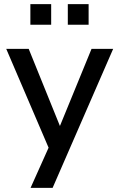

<svg xmlns="http://www.w3.org/2000/svg" viewBox="-20 -723 571 923"><path d="M127 180 223 -34V9L10 -488H118L282 -83H254L420 -488H524L233 180ZM306 -604V-703H406V-604ZM126 -604V-703H226V-604Z"/></svg>

Font: Nunito Sans 12pt SemiBold
Style: Regular
Weight: 600
Designer: Vernon Adams
Foundry: Vernon Adams
Version: Version 3.101;gftools[0.9.27]